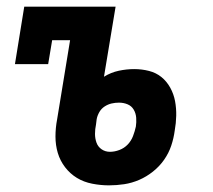

<svg xmlns="http://www.w3.org/2000/svg" viewBox="-20 -550 640 578"><path d="M308 8Q283 8 257.5 3Q232 -2 211.5 -14.5Q191 -27 176 -46.5Q161 -66 154 -89.5Q147 -113 147 -139Q147 -165 152 -191L191 -429H137L125 -357H25L53 -530H328L293 -319Q314 -332 337.5 -337Q361 -342 384 -342Q407 -342 428.5 -336.5Q450 -331 466 -318Q482 -305 492.5 -286Q503 -267 507 -245.5Q511 -224 510.5 -201.5Q510 -179 506 -157Q503 -134 495.5 -111.5Q488 -89 474 -69Q460 -49 440.5 -33.5Q421 -18 399 -8.5Q377 1 354 4.5Q331 8 308 8ZM311 -93Q325 -93 339.5 -98.5Q354 -104 364.5 -115Q375 -126 380.5 -140.5Q386 -155 389 -169Q391 -182 390 -195.5Q389 -209 382.5 -220Q376 -231 364 -236Q352 -241 338 -241Q327 -241 316 -238.5Q305 -236 295 -229.5Q285 -223 279 -212.5Q273 -202 271 -191L269 -175Q266 -161 266 -147Q266 -133 270.5 -120.5Q275 -108 286 -100.5Q297 -93 311 -93Z"/></svg>

Font: Iosevka Slab Extended
Style: Bold Italic
Weight: 700
Width: 7
Italic angle: -9°
Monospace: yes
Designer: Belleve Invis
Foundry: Belleve Invis
Version: Version 11.1.0; ttfautohint (v1.8.3)